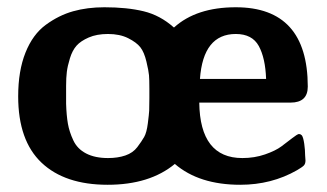

<svg xmlns="http://www.w3.org/2000/svg" viewBox="-20 -495 895 526"><path d="M29.8 -231Q29.8 -300.8 49.8 -350.8Q69.8 -400.9 105.5 -427Q141.1 -453.1 180.2 -464.1Q219.2 -475.1 266.1 -475.1Q328.1 -475.1 373.5 -464.1Q418.9 -453.1 456.1 -419.9H457Q518.1 -475.1 626 -475.1Q822.8 -475.1 823.2 -257.8Q823.2 -213.9 775.9 -213.9H525.9Q527.8 -62 644 -62Q677.2 -62 706.1 -72Q734.9 -82 751 -94Q767.1 -106 780.5 -116.5Q793.9 -127 798.8 -127.9L803.2 -127L807.1 -124Q811 -118.2 813.5 -101.1Q815.9 -84 815.9 -69.8L816.9 -55.2Q816.9 -46.4 812.5 -41.7Q808.1 -37.1 793.9 -28.8Q724.1 11.2 638.2 11.2Q525.4 11.2 459 -45.9Q390.1 11.2 274.9 11.2Q157.7 11.2 93.8 -49.3Q29.8 -109.9 29.8 -231ZM161.1 -210.9Q162.1 -178.7 166 -156.2Q169.9 -133.8 180.9 -110.4Q191.9 -86.9 216.1 -74.5Q240.2 -62 275.9 -62Q302.7 -62 323.5 -69.1Q344.2 -76.2 356.2 -92Q368.2 -107.9 375 -119.9Q381.8 -131.8 385 -157Q388.2 -182.1 388.7 -191.7Q389.2 -201.2 389.2 -226.1V-252Q389.2 -276.9 388.2 -288.8Q387.2 -300.8 381.1 -326.4Q375 -352.1 364.5 -365.5Q354 -378.9 331.1 -390.4Q308.1 -401.9 275.9 -401.9Q245.1 -401.9 223.1 -392.3Q201.2 -382.8 189.7 -369.9Q178.2 -356.9 171.6 -335.4Q165 -314 163.1 -298.1Q161.1 -282.2 161.1 -259.8ZM527.8 -278.8H709Q707 -335.9 689 -368.9Q670.9 -401.9 626 -401.9Q536.6 -401.9 527.8 -278.8Z"/></svg>

Font: CMU Sans Serif
Style: Bold
Weight: 700
Version: Version 0.7.0